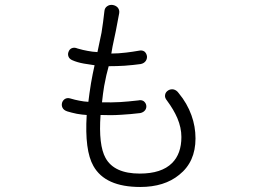

<svg xmlns="http://www.w3.org/2000/svg" viewBox="-20 -784 1040 784"><path d="M296.9 -585.9Q283.2 -591.8 272.5 -586.9Q263.7 -583 259.8 -572.3Q255.9 -562.5 259.8 -552.7Q263.7 -543 275.4 -538.1Q294.9 -529.3 322.3 -524.4Q337.9 -521.5 366.2 -517.6Q358.4 -483.4 351.6 -444.3Q344.7 -401.4 340.8 -368.2Q322.3 -369.1 303.7 -373Q287.1 -376 267.6 -381.8Q254.9 -385.7 245.1 -379.9Q236.3 -374 233.4 -364.3Q230.5 -353.5 235.4 -343.8Q240.2 -334 254.9 -329.1Q270.5 -324.2 293.9 -319.3Q316.4 -315.4 334 -314.5Q325.2 -169.9 361.3 -106.4Q409.2 -20.5 552.7 -20.5Q651.4 -20.5 711.9 -70.3Q778.3 -123 778.3 -218.8Q778.3 -267.6 761.7 -313.5Q744.1 -362.3 710 -403.3Q701.2 -416 688.5 -418.9Q676.8 -420.9 667 -415Q656.2 -408.2 654.3 -397.5Q651.4 -385.7 662.1 -373Q689.5 -335.9 704.1 -301.8Q720.7 -262.7 720.7 -224.6Q720.7 -156.2 682.6 -118.2Q639.6 -75.2 550.8 -75.2Q446.3 -75.2 411.1 -138.7Q381.8 -191.4 390.6 -314.5Q432.6 -312.5 475.6 -315.4Q511.7 -317.4 552.7 -322.3Q566.4 -325.2 573.2 -335Q579.1 -343.8 577.1 -354.5Q575.2 -364.3 566.4 -371.1Q556.6 -377 544.9 -374Q502 -369.1 470.7 -367.2Q434.6 -365.2 396.5 -366.2Q400.4 -403.3 405.3 -432.6Q414.1 -480.5 423.8 -513.7Q457 -513.7 488.3 -515.6Q527.3 -518.6 554.7 -522.5Q568.4 -525.4 575.2 -535.2Q581.1 -543.9 580.1 -554.7Q578.1 -566.4 570.3 -573.2Q560.5 -580.1 547.9 -577.1Q520.5 -572.3 495.1 -569.3Q462.9 -565.4 434.6 -565.4L439.5 -593.8Q448.2 -634.8 453.1 -658.2Q460.9 -700.2 466.8 -730.5Q468.8 -744.1 460 -753.9Q452.1 -761.7 440.4 -763.7Q427.7 -765.6 418 -758.8Q407.2 -752 406.2 -737.3Q401.4 -693.4 394.5 -650.4Q387.7 -615.2 377.9 -571.3Q357.4 -572.3 337.9 -576.2Q320.3 -579.1 296.9 -585.9Z"/></svg>

Font: GulimChe
Style: Regular
Weight: 400
Monospace: yes
Version: Version 2.21